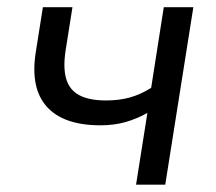

<svg xmlns="http://www.w3.org/2000/svg" viewBox="-20 -506 592 526"><path d="M352.7 0 383.8 -196.6Q353.7 -179.9 322.7 -171.3Q291.7 -162.7 255.3 -162.7Q154.2 -162.7 108.4 -213.5Q62.5 -264.4 78 -363.1L97.5 -486.3H178.5L159.9 -368.8Q152.4 -320.9 161.3 -290.2Q170.1 -259.5 197.4 -245.1Q224.6 -230.8 270.4 -230.8Q306.5 -230.8 335.6 -238.9Q364.7 -247 394.1 -265.3L428.7 -486.3H509.7L432.7 0Z"/></svg>

Font: Nunito Sans 12pt ExtraLight
Style: Italic
Weight: 200
Italic angle: -9°
Designer: Vernon Adams
Foundry: Vernon Adams
Version: Version 3.101;gftools[0.9.27]